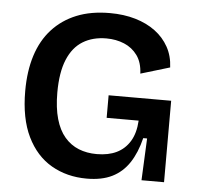

<svg xmlns="http://www.w3.org/2000/svg" viewBox="-50 -724 811 789"><g transform="rotate(5 355.5 -330.0)"><path d="M336 13Q254 13 190 -24Q126 -61 89.5 -136Q53 -211 53 -324Q53 -406 73.5 -470.5Q94 -535 135 -580Q176 -625 235 -649Q294 -673 372 -673Q430 -673 477.5 -659Q525 -645 560 -619Q595 -593 615.5 -556Q636 -519 638 -472L518 -436Q516 -482 495 -511Q474 -540 440.5 -554Q407 -568 367 -568Q311 -568 270 -543Q229 -518 207 -465Q185 -412 185 -329Q185 -266 198 -220.5Q211 -175 235.5 -146.5Q260 -118 293.5 -104.5Q327 -91 368 -91Q416 -91 450 -107.5Q484 -124 504.5 -157.5Q525 -191 528 -243H396V-336H654V-223V0H561L569 -173H553Q538 -112 510.5 -70.5Q483 -29 440.5 -8Q398 13 336 13Z"/></g></svg>

Font: Bricolage Grotesque 17pt SemiBold
Style: Regular
Weight: 600
Version: Version 1.001;gftools[0.9.33.dev8+g029e19f]